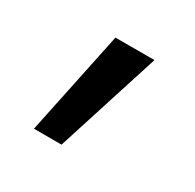

<svg xmlns="http://www.w3.org/2000/svg" viewBox="-74 -193 429 422"><g transform="rotate(30 140.0 18.5)"><path d="M110 -113H209L125 150H55Z"/></g></svg>

Font: Application
Style: Regular
Weight: 400
Designer: Wei Huang
Foundry: Wei Huang
Version: Version 0.012